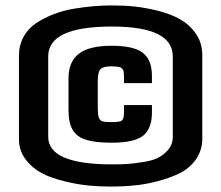

<svg xmlns="http://www.w3.org/2000/svg" viewBox="-20 -679 817 709"><path d="M221 -9Q169 -21 133.5 -40Q98 -59 75 -90Q50 -122 50 -166V-473Q50 -512 67 -543Q84 -574 114 -594Q176 -634 254 -647Q327 -659 392 -659Q438 -659 476.5 -655Q515 -651 560 -640Q612 -627 646 -607.5Q680 -588 703 -555Q727 -521 727 -474V-166Q727 -125 704 -91.5Q681 -58 643 -39Q608 -22 560.5 -9.5Q513 3 472 6Q436 10 392 10Q346 10 306 6Q266 2 221 -9ZM504 -80Q540 -85 562 -95.5Q584 -106 601 -126Q618 -146 618 -174V-471Q618 -581 393 -581Q158 -581 158 -471V-174Q158 -72 394 -72Q430 -72 451 -73.5Q472 -75 504 -80ZM233 -273V-389Q233 -451 271 -480.5Q309 -510 392 -510Q474 -510 507.5 -484Q541 -458 541 -399V-372H438V-391Q438 -411 435 -419.5Q432 -428 422 -431Q412 -434 389 -434Q361 -434 351 -423.5Q341 -413 341 -381V-281Q341 -257 344.5 -246Q348 -235 357.5 -231.5Q367 -228 389 -228Q413 -228 422.5 -230.5Q432 -233 435 -241.5Q438 -250 438 -271V-291H541V-263Q541 -204 508.5 -178Q476 -152 392 -152Q331 -152 297 -163Q263 -174 248 -200Q233 -226 233 -273Z"/></svg>

Font: Play
Style: Bold
Weight: 700
Designer: Jonas Hecksher (Cyrillic expansion: Cyreal)
Foundry: Jonas Hecksher, Playtype, e-types AS
Version: Version 2.101; ttfautohint (v1.5.65-e2d9)